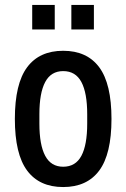

<svg xmlns="http://www.w3.org/2000/svg" viewBox="-20 -743 510 775"><path d="M235 12Q139 12 89.5 -54.5Q40 -121 40 -263Q40 -405 89.5 -471.5Q139 -538 235 -538Q331 -538 380.5 -471.5Q430 -405 430 -263Q430 -121 380.5 -54.5Q331 12 235 12ZM235 -70Q285 -70 308.5 -114Q332 -158 332 -244V-282Q332 -368 308.5 -412Q285 -456 235 -456Q186 -456 162.5 -412Q139 -368 139 -282V-244Q139 -158 162.5 -114Q186 -70 235 -70ZM268 -624V-723H359V-624ZM110 -624V-723H201V-624Z"/></svg>

Font: Archivo Narrow Medium
Style: Regular
Weight: 500
Designer: Hector Gatti
Foundry: Omnibus-Type
Version: Version 3.002